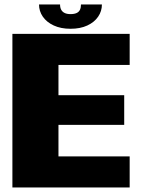

<svg xmlns="http://www.w3.org/2000/svg" viewBox="-20 -824 633 844"><path d="M34.5 0H550V-136.5H237V-275H526V-405.5H237V-538.5H550V-675H34.5ZM290 -697.5Q333 -697.5 364 -712Q395 -726.5 411.5 -750.8Q428 -775 428 -804.5H336Q336 -790.5 331.5 -781Q327 -771.5 316.8 -766.8Q306.5 -762 290 -762Q274.5 -762 264.5 -766.8Q254.5 -771.5 249.2 -780.8Q244 -790 244 -804.5H151.5Q151.5 -775 168.2 -750.8Q185 -726.5 216.2 -712Q247.5 -697.5 290 -697.5Z"/></svg>

Font: Anybody UltraCondensed Thin ExtraBold
Style: Regular
Weight: 800
Version: Version 1.111